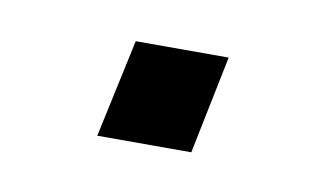

<svg xmlns="http://www.w3.org/2000/svg" viewBox="-29 -359 298 179"><g transform="rotate(10 119.5 -269.5)"><path d="M89 -316H177L158 -223H69Z"/></g></svg>

Font: D-DIN
Style: DIN-Italic
Weight: 400
Italic angle: -12°
Designer: Charles Nix
Foundry: Datto Inc.
Version: Version 1.00